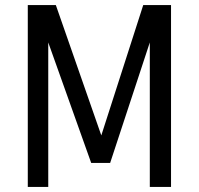

<svg xmlns="http://www.w3.org/2000/svg" viewBox="-20 -740 787 760"><path d="M341 -95 171 -572V0H90V-720H201L381 -204L547 -720H657V0H573V-572L416 -95Z"/></svg>

Font: Carrois Gothic
Style: Regular
Weight: 400
Designer: Ralph du Carrois
Foundry: Ralph du Carrois
Version: Version 1.002